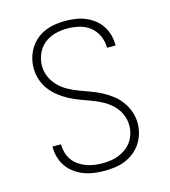

<svg xmlns="http://www.w3.org/2000/svg" viewBox="-111 -832 823 930"><g transform="rotate(-15 300.0 -367.5)"><path d="M299 8Q273 8 247 4.5Q221 1 197 -8Q173 -17 151.5 -32.5Q130 -48 115 -69Q100 -90 92.5 -115.5Q85 -141 85 -166Q85 -168 85 -169Q85 -170 85 -171H128Q128 -170 128 -169Q128 -168 128 -167Q128 -147 134 -127Q140 -107 152 -90.5Q164 -74 181.5 -62Q199 -50 218 -43Q237 -36 257.5 -33Q278 -30 299 -30Q320 -30 341 -33Q362 -36 381.5 -44Q401 -52 418 -64.5Q435 -77 447 -94.5Q459 -112 465 -132.5Q471 -153 471 -174Q471 -203 459 -230.5Q447 -258 426 -278Q405 -298 379.5 -312Q354 -326 326.5 -336Q299 -346 272 -356Q245 -366 219.5 -379.5Q194 -393 171 -411Q148 -429 130.5 -452.5Q113 -476 104 -504Q95 -532 95 -561Q95 -587 102 -612Q109 -637 122.5 -659Q136 -681 156 -698Q176 -715 200 -725Q224 -735 249.5 -739Q275 -743 301 -743Q326 -743 351.5 -739.5Q377 -736 400.5 -726.5Q424 -717 444.5 -701.5Q465 -686 479 -665Q493 -644 500 -619.5Q507 -595 507 -569Q507 -568 507 -567Q507 -566 507 -565H464Q464 -566 464 -566.5Q464 -567 464 -568Q464 -598 451 -626Q438 -654 414.5 -672.5Q391 -691 361 -698Q331 -705 301 -705Q270 -705 240 -697Q210 -689 186 -669.5Q162 -650 149.5 -621Q137 -592 137 -561Q137 -532 149 -505Q161 -478 181.5 -457.5Q202 -437 228 -423Q254 -409 281 -399Q308 -389 335.5 -379Q363 -369 388.5 -355.5Q414 -342 437 -324Q460 -306 477 -282.5Q494 -259 503.5 -231Q513 -203 513 -174Q513 -148 505.5 -122Q498 -96 483.5 -74Q469 -52 448 -35.5Q427 -19 402.5 -9Q378 1 351.5 4.5Q325 8 299 8Z"/></g></svg>

Font: Iosevka SS04 XLt Ex
Style: Regular
Weight: 200
Width: 7
Monospace: yes
Designer: Belleve Invis
Foundry: Belleve Invis
Version: Version 19.0.0; ttfautohint (v1.8.4)